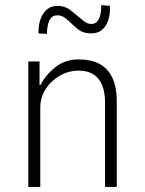

<svg xmlns="http://www.w3.org/2000/svg" viewBox="-20 -733 568 753"><path d="M91 0V-492H135V-400H139Q159 -439 197 -469.5Q235 -500 289 -500Q335 -500 368 -483.5Q401 -467 419.5 -430.5Q438 -394 438 -333V0H392V-330Q392 -373 380 -400.5Q368 -428 345.5 -442Q323 -456 288 -456Q249 -456 214.5 -436Q180 -416 159 -383.5Q138 -351 138 -311V0ZM164 -600 131 -602Q130 -650 150 -680Q170 -710 205 -710Q235 -710 255 -694Q275 -678 286 -669Q294 -663 308 -651Q322 -639 338 -639Q358 -639 367.5 -658Q377 -677 377 -713L411 -710Q413 -660 393.5 -631Q374 -602 338 -602Q306 -602 285.5 -618.5Q265 -635 257 -644Q250 -651 236 -662Q222 -673 205 -673Q185 -673 175 -655.5Q165 -638 164 -600Z"/></svg>

Font: Nunito Sans 7pt Condensed ExtraLight
Style: Regular
Weight: 250
Width: 3
Designer: Vernon Adams
Foundry: Vernon Adams
Version: Version 3.101;gftools[0.9.27]